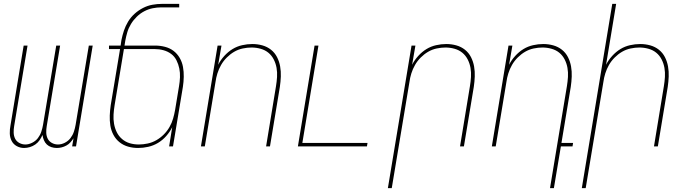

<svg xmlns="http://www.w3.org/2000/svg" viewBox="-20 -755 3540 990"><path d="M104 8Q84 8 66.5 -1.5Q49 -11 40 -28.5Q31 -46 30.5 -67Q30 -88 34 -108L102 -520H122L53 -105Q50 -88 50.5 -71Q51 -54 58 -40Q65 -26 79.5 -18Q94 -10 111 -10Q128 -10 146 -19Q164 -28 175.5 -43Q187 -58 193 -76Q199 -94 202 -112L270 -520H290L221 -105Q218 -88 218.5 -71Q219 -54 226 -40Q233 -26 247.5 -18Q262 -10 279 -10Q297 -10 314.5 -19Q332 -28 343.5 -43Q355 -58 361 -76Q367 -94 370 -112L438 -520H458L372 0H352L359 -42Q352 -31 343 -21Q334 -11 322 -4.5Q310 2 297.5 5Q285 8 273 8Q258 8 244.5 3.5Q231 -1 221.5 -10Q212 -19 206.5 -32Q201 -45 199 -59Q193 -45 184 -32Q175 -19 162 -10Q149 -1 134 3.5Q119 8 104 8Z M692 8Q665 8 640.5 1Q616 -6 596.5 -21.5Q577 -37 565 -59.5Q553 -82 549 -107.5Q545 -133 546 -159.5Q547 -186 551 -213L599 -502H542V-520H602L606 -548Q611 -573 619 -597Q627 -621 640.5 -643.5Q654 -666 674 -684Q694 -702 717.5 -714Q741 -726 766 -730.5Q791 -735 815 -735H904V-717H812Q790 -717 767.5 -712.5Q745 -708 724 -697Q703 -686 685.5 -669Q668 -652 655.5 -631.5Q643 -611 636.5 -589Q630 -567 626 -545L622 -520H780Q806 -520 831 -513.5Q856 -507 875 -492.5Q894 -478 906.5 -456.5Q919 -435 923.5 -410Q928 -385 927.5 -359Q927 -333 923 -307L872 0H852L868 -99Q856 -75 837 -53.5Q818 -32 794.5 -18Q771 -4 744.5 2Q718 8 692 8ZM696 -10Q718 -10 741.5 -15Q765 -20 786 -32Q807 -44 824.5 -61.5Q842 -79 854 -100Q866 -121 872.5 -143.5Q879 -166 883 -189L903 -310Q907 -333 908 -356.5Q909 -380 904.5 -402Q900 -424 890 -444Q880 -464 862.5 -477Q845 -490 823 -496Q801 -502 777 -502H619L571 -213Q567 -189 565.5 -164.5Q564 -140 568 -117Q572 -94 582 -73.5Q592 -53 609.5 -38Q627 -23 649 -16.5Q671 -10 696 -10Z M1016 0 1102 -520H1122L1105 -421Q1117 -445 1136.5 -466.5Q1156 -488 1179 -502Q1202 -516 1228.5 -522Q1255 -528 1281 -528Q1308 -528 1333 -521Q1358 -514 1377.5 -498.5Q1397 -483 1408.5 -460.5Q1420 -438 1424.5 -412.5Q1429 -387 1428 -360.5Q1427 -334 1423 -307L1372 0H1352L1403 -310Q1407 -334 1408.5 -358Q1410 -382 1406 -405Q1402 -428 1391.5 -448.5Q1381 -469 1364 -483Q1347 -497 1324 -503.5Q1301 -510 1277 -510Q1255 -510 1231.5 -505Q1208 -500 1187.5 -488Q1167 -476 1149.5 -458.5Q1132 -441 1120 -420Q1108 -399 1101 -376.5Q1094 -354 1091 -331L1036 0Z M1516 0 1602 -520H1622L1539 -18H1875L1872 0Z M1980 215 2102 -520H2122L2105 -421Q2117 -445 2136.5 -466.5Q2156 -488 2179 -502Q2202 -516 2228.5 -522Q2255 -528 2281 -528Q2308 -528 2333 -521Q2358 -514 2377.5 -498.5Q2397 -483 2408.5 -460.5Q2420 -438 2424.5 -412.5Q2429 -387 2428 -360.5Q2427 -334 2423 -307L2372 0H2352L2403 -310Q2407 -334 2408.5 -358Q2410 -382 2406 -405Q2402 -428 2391.5 -448.5Q2381 -469 2364 -483Q2347 -497 2324 -503.5Q2301 -510 2277 -510Q2255 -510 2231.5 -505Q2208 -500 2187.5 -488Q2167 -476 2149.5 -458.5Q2132 -441 2120 -420Q2108 -399 2101 -376.5Q2094 -354 2091 -331L2000 215Z M2816 215 2903 -310Q2907 -334 2908.5 -358Q2910 -382 2906 -405Q2902 -428 2891.5 -448.5Q2881 -469 2864 -483Q2847 -497 2824 -503.5Q2801 -510 2777 -510Q2755 -510 2731.5 -505Q2708 -500 2687.5 -488Q2667 -476 2649.5 -458.5Q2632 -441 2620 -420Q2608 -399 2601 -376.5Q2594 -354 2591 -331L2536 0H2516L2602 -520H2622L2605 -421Q2617 -445 2636.5 -466.5Q2656 -488 2679 -502Q2702 -516 2728.5 -522Q2755 -528 2781 -528Q2808 -528 2833 -521Q2858 -514 2877.5 -498.5Q2897 -483 2908.5 -460.5Q2920 -438 2924.5 -412.5Q2929 -387 2928 -360.5Q2927 -334 2923 -307L2875 -18H2935L2932 0H2872L2836 215Z M2980 215 3137 -735H3157L3105 -421Q3117 -445 3136.5 -466.5Q3156 -488 3179 -502Q3202 -516 3228.5 -522Q3255 -528 3281 -528Q3308 -528 3333 -521Q3358 -514 3377.5 -498.5Q3397 -483 3408.5 -460.5Q3420 -438 3424.5 -412.5Q3429 -387 3428 -360.5Q3427 -334 3423 -307L3372 0H3352L3403 -310Q3407 -334 3408.5 -358Q3410 -382 3406 -405Q3402 -428 3391.5 -448.5Q3381 -469 3364 -483Q3347 -497 3324 -503.5Q3301 -510 3277 -510Q3255 -510 3231.5 -505Q3208 -500 3187.5 -488Q3167 -476 3149.5 -458.5Q3132 -441 3120 -420Q3108 -399 3101 -376.5Q3094 -354 3091 -331L3000 215Z"/></svg>

Font: Iosevka Term Curly Th Obl
Style: Regular
Weight: 100
Italic angle: -9°
Designer: Belleve Invis
Foundry: Belleve Invis
Version: Version 32.3.0